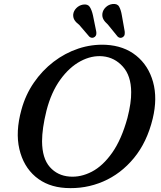

<svg xmlns="http://www.w3.org/2000/svg" viewBox="-20 -942 817 977"><path d="M519 -714Q611 -709 673.2 -658.8Q735.5 -608.5 758.8 -525Q782 -441.5 757 -338Q728 -218.5 661.5 -137.8Q595 -57 504.5 -18.2Q414 20.5 313.5 14.5Q221.5 9 160.2 -43.2Q99 -95.5 78.5 -183.5Q58 -271.5 89 -383.5Q109.5 -459 152 -521Q194.5 -583 252.5 -627.5Q310.5 -672 378.8 -694.8Q447 -717.5 519 -714ZM334 -43.5Q390.5 -39 447 -68.2Q503.5 -97.5 551 -165Q598.5 -232.5 628.5 -342Q638.5 -381 643.2 -413.8Q648 -446.5 647.5 -473.5Q647 -556.5 605.2 -603Q563.5 -649.5 503.5 -655.5Q446.5 -661 389.5 -630.5Q332.5 -600 286.5 -536.2Q240.5 -472.5 216.5 -379Q205 -332.5 199.5 -293.8Q194 -255 194 -223Q194.5 -136.5 233.5 -92.2Q272.5 -48 334 -43.5ZM600 -864 614.5 -782.5Q615.5 -774 614.2 -766.5Q613 -759 606 -753.5Q591 -744 578.5 -756L528.5 -817.5Q513 -831 506 -844Q499 -857 501 -873Q503.5 -891 518 -905Q532.5 -919 552.5 -921.5Q577 -924.5 586.2 -908Q595.5 -891.5 600 -864ZM453 -864 469.5 -783Q471 -775 470 -767.5Q469 -760 462.5 -754.5Q448.5 -744 434.5 -755.5L383 -815.5Q367 -827.5 359.2 -839.8Q351.5 -852 352.5 -868.5Q354.5 -886.5 368.5 -900.8Q382.5 -915 402 -918.5Q426.5 -922.5 436.8 -906.8Q447 -891 453 -864Z"/></svg>

Font: Fraunces 9pt SuperSoft
Style: Italic
Weight: 400
Italic angle: -16°
Version: Version 1.000;[b76b70a41]